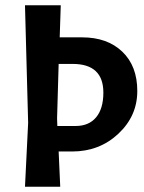

<svg xmlns="http://www.w3.org/2000/svg" viewBox="-20 -710 549 730"><path d="M292 -568Q388 -568 445 -513.5Q502 -459 502 -364Q502 -269 430 -201.5Q358 -134 254 -134H203L209 0H75L87 -243L75 -690H211L207 -568ZM256 -467H203L197 -260L198 -231H268Q318 -231 345.5 -264Q373 -297 373 -358Q373 -467 256 -467Z"/></svg>

Font: Acme
Style: Regular
Weight: 400
Designer: Juan Pablo del Peral
Foundry: Juan Pablo del Peral
Version: Version 1.002